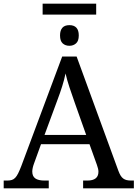

<svg xmlns="http://www.w3.org/2000/svg" viewBox="-20 -1020 745 1040"><path d="M202.1 -238.8 164.1 -133.8Q159.7 -122.1 157.2 -110.6Q154.8 -99.1 154.8 -90.8Q154.8 -65.4 171.1 -53.7Q187.5 -42 221.2 -42H244.1V0H0V-42H19Q33.7 -42 43.9 -45.2Q54.2 -48.3 62.5 -57.1Q70.8 -65.9 78.4 -81.1Q85.9 -96.2 95.2 -120.1L316.9 -713.9H395L621.1 -95.2Q627 -79.6 633.1 -69.3Q639.2 -59.1 647.5 -53Q655.8 -46.9 666.5 -44.4Q677.2 -42 691.9 -42H705.1V0H430.2V-42H453.1Q513.2 -42 513.2 -89.8Q513.2 -98.1 511 -106.9Q508.8 -115.7 504.9 -127L464.8 -238.8ZM384.8 -463.9Q369.1 -508.3 356.2 -547.1Q343.3 -585.9 335 -622.1Q331.5 -604 326.9 -587.2Q322.3 -570.3 316.9 -552.7Q311.5 -535.2 304.7 -515.9Q297.9 -496.6 289.1 -473.1L221.2 -289.1H446.8ZM356 -883.8Q380.9 -883.8 393.8 -869.9Q406.7 -856 406.7 -828.1Q406.7 -797.9 391.8 -784.9Q377 -772 356 -772Q334 -772 319.6 -784.9Q305.2 -797.9 305.2 -828.1Q305.2 -855 317.6 -869.4Q330.1 -883.8 356 -883.8ZM501 -940.9H210.9V-1000H501Z"/></svg>

Font: Droid Serif
Style: Regular
Weight: 400
Designer: Monotype Design team
Foundry: Monotype Imaging Inc.
Version: Version 1.03